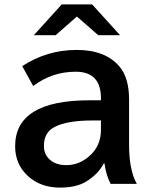

<svg xmlns="http://www.w3.org/2000/svg" viewBox="-20 -811 700 873"><path d="M260.7 -791H398.9L525.9 -650.9H426.8L329.6 -735.8L232.9 -650.9H133.8ZM439 -355V-364.3Q439 -484.9 324.2 -484.9Q216.8 -484.9 130.9 -419.9L81.1 -510.3Q193.8 -584 328.6 -584Q458.5 -584 522.5 -509.3Q566.9 -458 566.9 -357.9V-151.9Q566.9 -37.6 602.1 24.9H482.9Q461.9 -15.6 455.1 -67.9H451.7Q426.8 -19 371.6 14.6Q326.7 42 252.9 42Q165.5 42 108.4 -9.3Q48.8 -63 48.8 -146Q48.8 -355 386.7 -355ZM439 -263.2H399.9Q285.6 -263.2 228.5 -233.9Q179.7 -209 179.7 -147.9Q179.7 -106.9 209 -83Q236.8 -60.1 281.2 -60.1Q340.3 -60.1 387.2 -102.1Q439 -147.9 439 -220.2Z"/></svg>

Font: FORM UDPGothic
Style: Bold
Weight: 700
Foundry: Pronama LLC
Version: Version 1.051